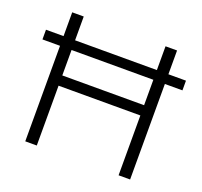

<svg xmlns="http://www.w3.org/2000/svg" viewBox="-122 -845 1039 986"><g transform="rotate(20 397.5 -352.5)"><path d="M111 0V-522H15V-575H111V-705H174V-575H621V-705H684V-575H780V-522H684V0H621V-327H174V0ZM174 -383H621V-522H174Z"/></g></svg>

Font: Nunito Sans 11pt Light
Style: Regular
Weight: 300
Version: Version 3.101;gftools[0.9.27]